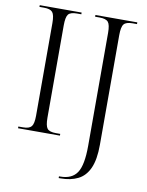

<svg xmlns="http://www.w3.org/2000/svg" viewBox="-101 -785 841 1097"><g transform="rotate(10 319.5 -237.0)"><path d="M39 0V-10H66Q102 -10 115 -26Q128 -42 128 -89V-626Q128 -673 115 -688.5Q102 -704 66 -704H39V-714H282V-704H257Q219 -704 206.5 -688Q194 -672 194 -624V-89Q194 -42 206.5 -26Q219 -10 257 -10H282V0ZM317 240V230H324Q392 230 421.5 185.5Q451 141 451 30V-626Q451 -673 438 -688.5Q425 -704 388 -704H362V-714H605V-704H579Q542 -704 529 -688Q516 -672 516 -624V12Q516 98 493.5 148Q471 198 428.5 219Q386 240 328 240Z"/></g></svg>

Font: Noto Serif Display SemiCondensed Light
Style: Regular
Weight: 300
Width: 4
Designer: Monotype Design Team
Foundry: Monotype Imaging Inc.
Version: Version 2.009